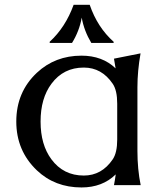

<svg xmlns="http://www.w3.org/2000/svg" viewBox="-20 -782 698 811"><path d="M291 -761.7H358.9Q391.6 -666.5 460 -605.5V-600.6H365.7Q335 -651.9 325.2 -707.5Q315.4 -651.4 284.2 -600.6H189.9V-605.5Q256.8 -667 291 -761.7ZM574.2 0H461.4Q465.8 -22 468.8 -45.4Q412.6 9.8 324.2 9.8Q211.9 9.8 135.7 -62.5Q48.8 -145.5 48.8 -268.6Q48.8 -393.1 135.7 -474.6Q212.9 -546.9 324.2 -546.9Q412.6 -546.9 468.3 -493.2Q465.3 -514.2 461.4 -534.2L573.7 -556.6Q560.5 -481.9 560.5 -413.6V-144Q560.5 -67.4 574.2 0ZM334 -40.5Q409.7 -40.5 456.1 -108.9Q475.1 -136.7 475.1 -192.9V-344.2Q475.1 -400.4 456.1 -428.2Q409.7 -496.6 334 -496.6Q248 -496.6 197.3 -428.2Q151.4 -366.7 151.4 -268.6Q151.4 -170.4 197.3 -108.9Q248 -40.5 334 -40.5Z"/></svg>

Font: Classica
Style: Book
Weight: 400
Designer: Wojciech Kalinowski "wmk69" (wmk69@o2.pl)
Foundry: Wojciech Kalinowski "wmk69" (wmk69@o2.pl)
Version: Version 2.1.1; 2021-05-14